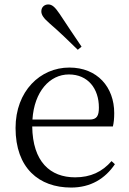

<svg xmlns="http://www.w3.org/2000/svg" viewBox="-20 -830 581 864"><path d="M347 -620C314 -669 280 -719 248 -768C227 -799 214 -810 197 -810C181 -810 166 -799 166 -779C166 -763 176 -748 205 -723C246 -688 288 -647 330 -606ZM300 14C388 14 453 -26 497 -91L482 -105C440 -57 388 -32 318 -32C206 -32 127 -102 125 -261H488C492 -277 494 -297 494 -321C494 -438 418 -526 292 -526C161 -526 50 -420 50 -254C50 -74 155 14 300 14ZM126 -292C134 -418 204 -495 290 -495C376 -495 425 -431 425 -346C425 -309 416 -292 383 -292Z"/></svg>

Font: Noto Serif KR Light
Style: Regular
Weight: 300
Designer: Ryoko NISHIZUKA 西塚涼子 (kana & ideographs); Frank Grießhammer (Latin, Greek & Cyrillic); Wenlong ZHANG 张文龙 (bopomofo); San
Foundry: Adobe
Version: Version 2.001;hotconv 1.1.0;makeotfexe 2.6.0